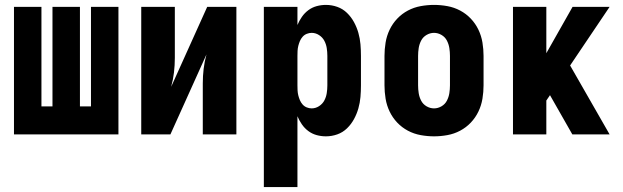

<svg xmlns="http://www.w3.org/2000/svg" viewBox="-20 -548 2540 783"><path d="M37 0V-520H149V-114H194V-520H306V-114H351V-520H463V0Z M556 0V-520H693V-312Q693 -282 689.5 -252.5Q686 -223 678 -194L825 -520H944V0H807V-208Q807 -238 810.5 -267.5Q814 -297 822 -326L675 0Z M1056 215V-520H1193V-446Q1200 -463 1211 -479Q1222 -495 1237.5 -506.5Q1253 -518 1271.5 -523Q1290 -528 1309 -528Q1333 -528 1355.5 -520Q1378 -512 1395 -495.5Q1412 -479 1423.5 -458Q1435 -437 1441.5 -414Q1448 -391 1450 -367.5Q1452 -344 1452 -320V-200Q1452 -176 1450 -152.5Q1448 -129 1441.5 -106Q1435 -83 1423.5 -62Q1412 -41 1395 -24.5Q1378 -8 1355.5 0Q1333 8 1309 8Q1290 8 1271.5 3Q1253 -2 1237.5 -13.5Q1222 -25 1211 -41Q1200 -57 1193 -74V215ZM1251 -106Q1267 -106 1281 -115Q1295 -124 1302.5 -138Q1310 -152 1312.5 -168Q1315 -184 1315 -200V-320Q1315 -336 1312.5 -352Q1310 -368 1302.5 -382Q1295 -396 1281 -405Q1267 -414 1251 -414Q1241 -414 1231 -410Q1221 -406 1214 -398Q1207 -390 1203 -380.5Q1199 -371 1196.5 -361Q1194 -351 1193.5 -340.5Q1193 -330 1193 -320V-200Q1193 -190 1193.5 -179.5Q1194 -169 1196.5 -159Q1199 -149 1203 -139.5Q1207 -130 1214 -122Q1221 -114 1231 -110Q1241 -106 1251 -106Z M1750 8Q1723 8 1695.5 3Q1668 -2 1643.5 -15Q1619 -28 1600 -48Q1581 -68 1569 -93Q1557 -118 1552.5 -145.5Q1548 -173 1548 -200V-320Q1548 -347 1552.5 -374.5Q1557 -402 1569 -427Q1581 -452 1600 -472Q1619 -492 1643.5 -505Q1668 -518 1695.5 -523Q1723 -528 1750 -528Q1777 -528 1804.5 -523Q1832 -518 1856.5 -505Q1881 -492 1900 -472Q1919 -452 1931 -427Q1943 -402 1947.5 -374.5Q1952 -347 1952 -320V-200Q1952 -173 1947.5 -145.5Q1943 -118 1931 -93Q1919 -68 1900 -48Q1881 -28 1856.5 -15Q1832 -2 1804.5 3Q1777 8 1750 8ZM1750 -106Q1766 -106 1780.5 -114.5Q1795 -123 1802.5 -137.5Q1810 -152 1812.5 -168Q1815 -184 1815 -200V-320Q1815 -336 1812.5 -352Q1810 -368 1802.5 -382.5Q1795 -397 1780.5 -405.5Q1766 -414 1750 -414Q1734 -414 1719.5 -405.5Q1705 -397 1697.5 -382.5Q1690 -368 1687.5 -352Q1685 -336 1685 -320V-200Q1685 -184 1687.5 -168Q1690 -152 1697.5 -137.5Q1705 -123 1719.5 -114.5Q1734 -106 1750 -106Z M2072 0V-520H2208V-331L2315 -520H2466L2305 -281L2466 0H2314L2224 -158L2223 -160L2208 -138V0Z"/></svg>

Font: Iosevka SS04 Heavy
Style: Regular
Weight: 900
Monospace: yes
Designer: Belleve Invis
Foundry: Belleve Invis
Version: Version 19.0.0; ttfautohint (v1.8.4)